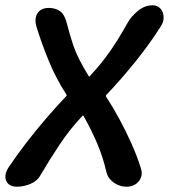

<svg xmlns="http://www.w3.org/2000/svg" viewBox="-50 -702 639 727"><path d="M14 5Q-5 5 -16.5 -4Q-28 -13 -29.5 -29.5Q-31 -46 -19 -66Q11 -111 47 -158Q83 -205 122 -250.5Q161 -296 200 -337Q204 -341 202 -343Q163 -403 135.5 -469.5Q108 -536 88 -601Q82 -622 86 -638Q90 -654 102.5 -663Q115 -672 135 -672Q159 -672 177 -660Q195 -648 205 -607Q214 -572 224 -541Q234 -510 249 -479.5Q264 -449 285 -415Q288 -410 291 -415Q323 -449 347.5 -481.5Q372 -514 393 -547.5Q414 -581 434 -617Q447 -640 472.5 -661Q498 -682 528 -682Q546 -682 557 -670Q568 -658 569.5 -639Q571 -620 558 -601Q517 -536 463.5 -469.5Q410 -403 353 -343Q350 -340 351 -337Q378 -296 402.5 -250.5Q427 -205 448 -158Q469 -111 483 -66Q490 -46 483.5 -29.5Q477 -13 462.5 -4Q448 5 429 5Q403 5 381 -10.5Q359 -26 353 -50Q340 -107 319 -156.5Q298 -206 267 -262Q264 -267 261 -262Q213 -211 175 -153.5Q137 -96 104 -40Q92 -17 66 -6Q40 5 14 5Z"/></svg>

Font: Winky Sans Medium
Style: Italic
Weight: 500
Italic angle: -8.97852°
Designer: Simon Atzbach
Foundry: typofactur
Version: Version 1.205